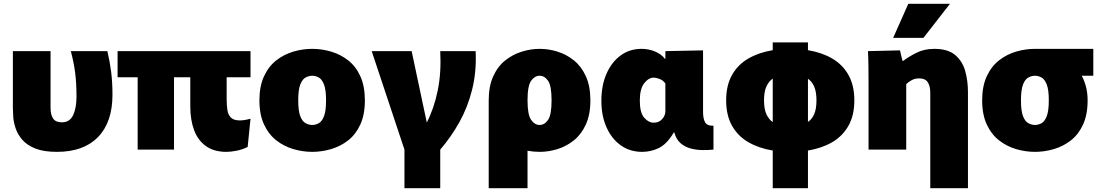

<svg xmlns="http://www.w3.org/2000/svg" viewBox="-20 -790 5842 1014"><path d="M281 12Q211 12 167 -5.5Q123 -23 98.5 -51Q74 -79 63 -111Q52 -143 50 -172Q48 -201 48 -220V-520H247V-220Q247 -184 260.5 -164Q274 -144 307 -144Q348 -144 366 -181.5Q384 -219 384 -280Q384 -350 377 -405Q370 -460 354 -520H547Q560 -466 567 -410.5Q574 -355 574 -290Q574 -145 498 -66.5Q422 12 281 12Z M899 0H707V-382H601V-520H1303V-382H1177V-267Q1177 -234 1181 -208.5Q1185 -183 1200 -168.5Q1215 -154 1247 -154Q1270 -154 1303 -163L1288 -14Q1260 0 1229.5 6Q1199 12 1176 12Q1110 12 1067.5 -18.5Q1025 -49 1005 -103Q985 -157 985 -227V-382H899Z M1629 12Q1579 12 1529.5 -2.5Q1480 -17 1439.5 -48.5Q1399 -80 1374.5 -132.5Q1350 -185 1350 -260Q1350 -335 1374.5 -387.5Q1399 -440 1439.5 -471.5Q1480 -503 1529.5 -517.5Q1579 -532 1629 -532Q1679 -532 1728.5 -517.5Q1778 -503 1818.5 -471.5Q1859 -440 1883 -387.5Q1907 -335 1907 -260Q1907 -185 1883 -132.5Q1859 -80 1818.5 -48.5Q1778 -17 1728.5 -2.5Q1679 12 1629 12ZM1629 -130Q1646 -130 1663 -139Q1680 -148 1691 -176Q1702 -204 1702 -260Q1702 -316 1691 -344Q1680 -372 1663 -381Q1646 -390 1629 -390Q1612 -390 1594.5 -381Q1577 -372 1566 -344Q1555 -316 1555 -260Q1555 -204 1566 -176Q1577 -148 1594.5 -139Q1612 -130 1629 -130Z M2116 204V0L1943 -520H2154L2234 -143Q2272 -217 2291.5 -311Q2311 -405 2305 -520H2492Q2497 -411 2473.5 -317Q2450 -223 2406 -144.5Q2362 -66 2305 0V204Z M2561 204V-260Q2561 -335 2585 -387.5Q2609 -440 2649 -471.5Q2689 -503 2736.5 -517.5Q2784 -532 2830 -532Q2877 -532 2924 -517.5Q2971 -503 3010.5 -471.5Q3050 -440 3074 -387.5Q3098 -335 3098 -260Q3098 -185 3074 -132.5Q3050 -80 3010.5 -48.5Q2971 -17 2924 -2.5Q2877 12 2830 12Q2797 12 2766 6V204ZM2830 -130Q2856 -130 2874.5 -157Q2893 -184 2893 -260Q2893 -337 2874.5 -363.5Q2856 -390 2830 -390Q2804 -390 2785 -363.5Q2766 -337 2766 -260Q2766 -184 2785 -157Q2804 -130 2830 -130Z M3371 12Q3307 12 3258.5 -22.5Q3210 -57 3183 -118Q3156 -179 3156 -257Q3156 -339 3183 -400.5Q3210 -462 3257.5 -497Q3305 -532 3368 -532Q3406 -532 3439.5 -518Q3473 -504 3492 -479H3494V-520L3693 -524V-199Q3693 -164 3703.5 -144.5Q3714 -125 3748 -126V0Q3721 3 3689 2.5Q3657 2 3627 -6Q3597 -14 3574 -34Q3551 -54 3541 -91H3539Q3502 -29 3460 -8.5Q3418 12 3371 12ZM3433 -142Q3460 -142 3477 -161Q3494 -180 3494 -202V-349Q3482 -366 3463.5 -373Q3445 -380 3433 -380Q3405 -380 3382 -350Q3359 -320 3359 -259Q3359 -195 3382 -168.5Q3405 -142 3433 -142Z M4061 204V5Q3988 -7 3932.5 -39Q3877 -71 3846 -126Q3815 -181 3815 -260Q3815 -339 3846 -394Q3877 -449 3932.5 -481Q3988 -513 4061 -525V-566H4247V-525Q4320 -513 4375 -481Q4430 -449 4461 -394Q4492 -339 4492 -260Q4492 -181 4461 -126Q4430 -71 4375 -39Q4320 -7 4247 5V204ZM4015 -260Q4015 -214 4027.5 -187Q4040 -160 4061 -145V-375Q4040 -360 4027.5 -333Q4015 -306 4015 -260ZM4292 -260Q4292 -305 4280 -332.5Q4268 -360 4247 -374V-146Q4268 -160 4280 -187.5Q4292 -215 4292 -260Z M4567 -337Q4567 -389 4566.5 -435Q4566 -481 4564 -520L4733 -524L4746 -469H4751Q4775 -488 4817.5 -510Q4860 -532 4914 -532Q4986 -532 5024.5 -499.5Q5063 -467 5077.5 -415Q5092 -363 5092 -304V204H4893V-300Q4893 -336 4879.5 -356Q4866 -376 4835 -376Q4812 -376 4795.5 -367Q4779 -358 4766 -346V0H4567ZM4697 -590 4777 -770H4997L4857 -590Z M5446 12Q5396 12 5346.5 -2.5Q5297 -17 5256.5 -48.5Q5216 -80 5191.5 -132.5Q5167 -185 5167 -260Q5167 -335 5191.5 -387.5Q5216 -440 5256.5 -471.5Q5297 -503 5346.5 -517.5Q5396 -532 5446 -532H5447H5754V-390H5693Q5707 -364 5715.5 -331.5Q5724 -299 5724 -260Q5724 -185 5700 -132.5Q5676 -80 5635.5 -48.5Q5595 -17 5545.5 -2.5Q5496 12 5446 12ZM5446 -130Q5463 -130 5480 -139Q5497 -148 5508 -176Q5519 -204 5519 -260Q5519 -316 5508 -344Q5497 -372 5480 -381Q5463 -390 5446 -390Q5429 -390 5411.5 -381Q5394 -372 5383 -344Q5372 -316 5372 -260Q5372 -204 5383 -176Q5394 -148 5411.5 -139Q5429 -130 5446 -130Z"/></svg>

Font: Murecho Black
Style: Regular
Weight: 900
Designer: Neil Summerour
Foundry: Positype
Version: Version 1.010; ttfautohint (v1.8.3)